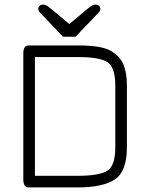

<svg xmlns="http://www.w3.org/2000/svg" viewBox="-20 -820 645 840"><path d="M310.5 -659.2H255.9L154.3 -765.6Q147.5 -772.5 147.5 -780.3Q147.5 -799.8 169.9 -799.8Q181.6 -799.8 201.2 -783.2L283.2 -714.8L365.2 -783.2Q384.8 -799.8 396.5 -799.8Q418.9 -799.8 418.9 -780.3Q418.9 -772.5 412.1 -765.6ZM535.2 -445.3V-175.8Q535.2 -70.3 482.9 -35.2Q430.7 0 318.4 0H105.5Q82 0 82 -35.2V-585.9Q82 -621.1 105.5 -621.1H324.2Q426.8 -621.1 466.8 -596.2Q506.8 -571.3 521 -535.6Q535.2 -500 535.2 -445.3ZM484.4 -175.8V-445.3Q484.4 -525.4 450.2 -547.9Q416 -570.3 324.2 -570.3H132.8V-50.8H318.4Q414.1 -50.8 449.2 -72.8Q484.4 -94.7 484.4 -175.8Z"/></svg>

Font: Jura
Style: Book
Weight: 400
Version: Version 2.5